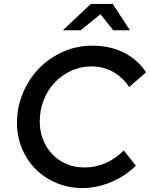

<svg xmlns="http://www.w3.org/2000/svg" viewBox="-20 -940 759 971"><path d="M66 0ZM408 -93Q462 -93 513 -115Q564 -137 606 -179Q621 -160 636.5 -140.5Q652 -121 667 -102Q612 -48 540.5 -18.5Q469 11 397 11Q328 11 268 -13.5Q208 -38 163 -82Q118 -126 92 -187Q66 -248 66 -320Q66 -397 95 -467.5Q124 -538 175 -591.5Q226 -645 296 -677Q366 -709 447 -709Q536 -709 605.5 -674.5Q675 -640 719 -574Q697 -555 676 -537Q655 -519 633 -500Q601 -549 552 -576.5Q503 -604 441 -604Q387 -604 339.5 -582Q292 -560 256.5 -522.5Q221 -485 201 -434Q181 -383 181 -326Q181 -276 198 -233.5Q215 -191 245 -159.5Q275 -128 316.5 -110.5Q358 -93 408 -93ZM553 -787 488 -868 388 -787H298L439 -920H550L637 -787Z"/></svg>

Font: Rosa Sans Medium
Style: Italic
Weight: 500
Italic angle: -12°
Designer: Pentagram / MCKL
Foundry: Pentagram / MCKL
Version: Version 1.005;September 16, 2019;FontCreator 11.5.0.2425 64-